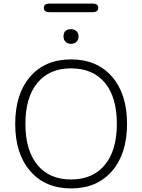

<svg xmlns="http://www.w3.org/2000/svg" viewBox="-20 -1045 795 1073"><path d="M377 8Q233 8 149 -89Q65 -186 65 -352Q65 -520 148.5 -616.5Q232 -713 377 -713Q522 -713 606 -616.5Q690 -520 690 -353Q690 -186 606 -89Q522 8 377 8ZM377 -42Q498 -42 565.5 -123Q633 -204 633 -353Q633 -502 566 -582.5Q499 -663 377 -663Q256 -663 189 -582Q122 -501 122 -353Q122 -205 189 -123.5Q256 -42 377 -42ZM377 -800Q359 -800 347 -811Q335 -822 335 -841Q335 -882 377 -882Q395 -882 407 -871Q419 -860 419 -841Q419 -822 407 -811Q395 -800 377 -800ZM256 -977Q225 -977 225 -1001Q225 -1025 256 -1025H498Q529 -1025 529 -1001Q529 -977 498 -977Z"/></svg>

Font: Nunito VF Beta Light
Style: Regular
Weight: 300
Designer: Vernon Adams
Foundry: newtypography
Version: Version 3.001